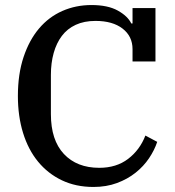

<svg xmlns="http://www.w3.org/2000/svg" viewBox="-20 -730 696 762"><path d="M351 12Q281 12 225.5 -14.5Q170 -41 131 -88.5Q92 -136 71.5 -202.5Q51 -269 51 -349Q51 -436 73.5 -503.5Q96 -571 135 -617Q174 -663 227.5 -686.5Q281 -710 343 -710Q408 -710 447.5 -688Q487 -666 501 -637H506V-698H597V-486H506V-535Q506 -586 466.5 -616.5Q427 -647 359 -647Q314 -647 280.5 -631.5Q247 -616 225.5 -587.5Q204 -559 193 -519.5Q182 -480 182 -433V-277Q182 -174 233.5 -119Q285 -64 374 -64Q442 -64 488.5 -99.5Q535 -135 557 -192L604 -167Q593 -134 571.5 -102Q550 -70 518 -44.5Q486 -19 444 -3.5Q402 12 351 12Z"/></svg>

Font: IBM Plex Serif Medm
Style: Regular
Weight: 500
Designer: Mike Abbink, Paul van der Laan, Pieter van Rosmalen
Foundry: Bold Monday
Version: Version 3.001